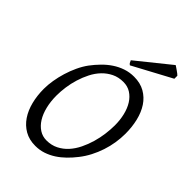

<svg xmlns="http://www.w3.org/2000/svg" viewBox="-249 -931 1042 1042"><g transform="rotate(45 272.5 -409.5)"><path d="M457 -369.1Q457 -410.2 448.2 -446.5Q439.5 -482.9 422.4 -510Q405.3 -537.1 380.4 -553Q355.5 -568.8 323.2 -568.8Q286.1 -568.8 256.6 -554.4Q227.1 -540 204.1 -516.1Q181.2 -492.2 165 -460.4Q148.9 -428.7 138.4 -394.5Q127.9 -360.4 123 -325.4Q118.2 -290.5 118.2 -259.8Q118.2 -214.4 127.7 -175.5Q137.2 -136.7 154.8 -108.6Q172.4 -80.6 197 -64.7Q221.7 -48.8 252 -48.8Q289.6 -48.8 319.6 -64Q349.6 -79.1 372.3 -104.2Q395 -129.4 411.1 -162.4Q427.2 -195.3 437.5 -231Q447.8 -266.6 452.4 -302.5Q457 -338.4 457 -369.1ZM529.8 -377.9Q529.8 -343.3 524.2 -307.6Q518.6 -272 507.1 -237.3Q495.6 -202.6 478.8 -170.2Q461.9 -137.7 439.9 -109.9Q419.4 -83.5 396.2 -60.8Q373 -38.1 346.9 -21.2Q320.8 -4.4 291.7 5.4Q262.7 15.1 230 15.1Q183.1 15.1 148.2 -4.9Q113.3 -24.9 90.1 -59.3Q66.9 -93.8 55.4 -139.6Q43.9 -185.5 43.9 -236.8Q43.9 -267.6 49.6 -302Q55.2 -336.4 65.7 -370.8Q76.2 -405.3 91.3 -437.7Q106.4 -470.2 126 -497.1Q146.5 -524.4 170.2 -548.6Q193.8 -572.8 220.9 -590.8Q248 -608.9 278.8 -619.4Q309.6 -629.9 344.2 -629.9Q392.1 -629.9 427.2 -609.9Q462.4 -589.8 485.1 -555.4Q507.8 -521 518.8 -475.1Q529.8 -429.2 529.8 -377.9ZM506.3 -776.4 284.2 -657.2Q277.3 -661.6 274.9 -666Q272.5 -670.4 268.1 -680.2L459 -834L470.2 -826.7Q476.6 -822.3 483.6 -817.4Q490.7 -812.5 497.1 -807.6Q503.4 -802.7 506.3 -799.3Z"/></g></svg>

Font: Gentium Plus Am
Style: Italic
Weight: 400
Italic angle: -8°
Designer: J. Victor Gaultney, Annie Olsen, Iska Routamaa, Becca Hirsbrunner
Foundry: SIL International
Version: Version 5.000